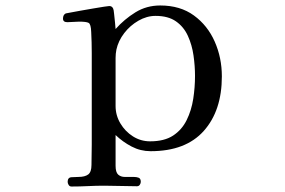

<svg xmlns="http://www.w3.org/2000/svg" viewBox="-20 -561 1040 701"><path d="M692 -284Q692 -320 686.5 -358.5Q681 -397 666 -430Q651 -463 622.5 -483Q594 -503 548 -503Q516 -503 485.5 -485.5Q455 -468 433.5 -440Q412 -412 405 -380Q402 -365 402 -349Q402 -333 402 -317Q402 -281 402 -245.5Q402 -210 402 -174Q402 -140 419.5 -110.5Q437 -81 465.5 -63Q494 -45 528 -45Q580 -45 612 -66Q644 -87 661.5 -122.5Q679 -158 685.5 -200Q692 -242 692 -284ZM790 -282Q790 -157 724 -83Q658 -9 530 -9Q493 -9 460.5 -26Q428 -43 402 -68V44Q402 68 411.5 76.5Q421 85 436 85Q451 85 469 85Q479 85 486.5 88Q494 91 494 103Q494 108 490.5 113.5Q487 119 480 119Q450 119 420.5 118Q391 117 361 117Q331 117 301 118.5Q271 120 241 120Q234 120 230.5 114Q227 108 227 103Q227 87 241 86Q255 85 266 85Q290 85 302 76Q314 67 314 41Q314 22 314.5 4Q315 -14 315 -33V-291Q315 -329 315 -367.5Q315 -406 313 -444Q312 -473 303.5 -477.5Q295 -482 269 -482Q259 -482 248 -481Q237 -480 226 -480Q210 -480 210 -493Q210 -507 220 -512Q221 -512 236 -515Q251 -518 274 -522Q297 -526 320 -530Q343 -534 359.5 -536.5Q376 -539 379 -539Q389 -539 393 -530Q395 -527 396.5 -511Q398 -495 400 -478Q402 -461 402 -455Q434 -491 474.5 -516Q515 -541 565 -541Q638 -541 688 -504.5Q738 -468 764 -409Q790 -350 790 -282Z"/></svg>

Font: Kaisei HarunoUmi
Style: Regular
Weight: 400
Designer: Font-Kai, 金井和夫
Foundry: KAZUO KANAI
Version: Version 5.003